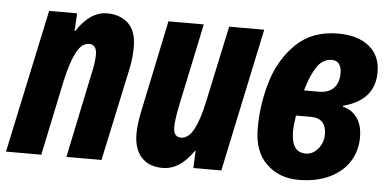

<svg xmlns="http://www.w3.org/2000/svg" viewBox="-53 -639 1482 731"><g transform="rotate(5 688.0 -274.0)"><path d="M108 -548H215L211 -481H214Q264 -558 330 -558Q378 -558 409.5 -529.5Q441 -501 441 -438Q441 -395 431 -350L356 0H222L288 -316Q300 -367 300 -397Q300 -436 271 -436Q242 -436 222 -397Q202 -358 186 -286L126 0H-9Z M480 -111Q480 -147 490 -195L564 -548H699L632 -230Q621 -175 621 -150Q621 -111 650 -111Q679 -111 699.5 -150.5Q720 -190 735 -263L796 -548H930L814 0H707L710 -65H707Q656 10 590 10Q537 10 508.5 -22Q480 -54 480 -111Z M938 -172Q938 -264 964.5 -352Q991 -440 1052.5 -499Q1114 -558 1212 -558Q1287 -558 1330.5 -523Q1374 -488 1374 -424Q1374 -317 1255 -286L1254 -282Q1287 -275 1308 -247Q1329 -219 1329 -170Q1329 -121 1304 -80Q1279 -39 1229 -14.5Q1179 10 1109 10Q1035 10 986.5 -37Q938 -84 938 -172ZM1157 -331Q1195 -331 1214.5 -351.5Q1234 -372 1234 -408Q1234 -431 1224.5 -443.5Q1215 -456 1197 -456Q1162 -456 1139.5 -422Q1117 -388 1101 -331ZM1195 -172Q1195 -201 1180.5 -217Q1166 -233 1136 -233H1079Q1073 -197 1073 -172Q1073 -92 1128 -92Q1155 -92 1175 -115.5Q1195 -139 1195 -172Z"/></g></svg>

Font: Noto Sans Display Ex Bold Cond
Style: Italic
Weight: 800
Width: 3
Italic angle: -12°
Designer: Monotype Design team
Foundry: Monotype Imaging Inc.
Version: Version 1.000